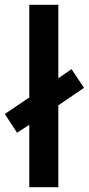

<svg xmlns="http://www.w3.org/2000/svg" viewBox="-36 -780 370 800"><path d="M86 0H207V-341L314 -414L262 -492L207 -454V-760H86V-374L-16 -305L35 -227L86 -260Z"/></svg>

Font: Noto Sans Thai Looped SemiCondensed SemiBold
Style: Regular
Weight: 600
Width: 4
Designer: Sasikarn Vongin, Ben Mitchell
Foundry: The Fontpad Ltd
Version: Version 1.001